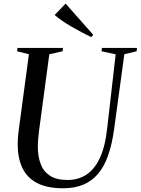

<svg xmlns="http://www.w3.org/2000/svg" viewBox="-20 -1000 755 1030"><path d="M647 -709 592 -306Q581 -226.5 560.2 -167Q539.5 -107.5 506.5 -68.2Q473.5 -29 427 -9.5Q380.5 10 318.5 10Q232.5 10 178.8 -18.2Q125 -46.5 100 -99.2Q75 -152 75 -225.5Q75 -242 76 -259.2Q77 -276.5 79.5 -294.5L135 -709L71.5 -725L74 -743H318L315.5 -725L244.5 -709L189.5 -299Q186.5 -276.5 184.8 -254.5Q183 -232.5 183 -212Q183 -161.5 197.8 -121.2Q212.5 -81 247.2 -57.8Q282 -34.5 342 -34.5Q400 -34.5 443.8 -63.2Q487.5 -92 516 -153.2Q544.5 -214.5 555 -312L600.5 -708.5L524.5 -725L527 -743H715L713 -725ZM469 -801Q442.5 -814 415.5 -828.2Q388.5 -842.5 362.8 -857.5Q337 -872.5 314.2 -888.2Q291.5 -904 273 -919.5L332 -980.5L480.5 -813Z"/></svg>

Font: Merriweather 144pt
Style: Italic
Weight: 400
Italic angle: -7.8°
Version: Version 2.101